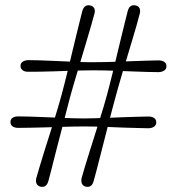

<svg xmlns="http://www.w3.org/2000/svg" viewBox="-20 -721 686 744"><path d="M251.5 -344.5Q247 -326.5 240.2 -301Q233.5 -275.5 226 -246Q218.5 -216.5 210.2 -185.2Q202 -154 194.2 -123.5Q186.5 -93 179.8 -66.2Q173 -39.5 167.5 -19.5Q160 7 137.5 2.5Q125.5 -0.5 121.5 -9.8Q117.5 -19 121 -32Q126 -49.5 133.5 -74.8Q141 -100 150.2 -129.8Q159.5 -159.5 169.5 -190.8Q179.5 -222 188.8 -252Q198 -282 205.8 -308.2Q213.5 -334.5 218.5 -353Q223.5 -371.5 230 -397Q236.5 -422.5 243.8 -452.2Q251 -482 258.5 -513.5Q266 -545 273.5 -575.5Q281 -606 287.5 -632.5Q294 -659 299 -678.5Q307 -704.5 329 -700Q341.5 -697.5 345.5 -688.2Q349.5 -679 345.5 -666Q340.5 -647.5 333.2 -622.2Q326 -597 317 -567Q308 -537 298.8 -505.8Q289.5 -474.5 280.5 -444.5Q271.5 -414.5 264 -388.8Q256.5 -363 251.5 -344.5ZM344 -480Q361.5 -480 386.2 -480.5Q411 -481 439.5 -482Q468 -483 496.8 -484.2Q525.5 -485.5 550.8 -486Q576 -486.5 594.5 -487Q608 -487 616.5 -481.2Q625 -475.5 625 -464.5Q625 -453.5 616.5 -447.8Q608 -442 594.5 -441.5Q577.5 -441.5 552.5 -442.2Q527.5 -443 499 -444Q470.5 -445 441.5 -446.2Q412.5 -447.5 387.2 -448Q362 -448.5 344 -448.5Q326 -448.5 300.2 -448Q274.5 -447.5 245 -446.5Q215.5 -445.5 186.8 -444.5Q158 -443.5 132.8 -443.2Q107.5 -443 90 -443Q76.5 -442.5 68.2 -448.5Q60 -454.5 59.5 -465Q59.5 -476.5 68 -482Q76.5 -487.5 90 -488Q108.5 -488 134.2 -487.2Q160 -486.5 189 -485Q218 -483.5 247 -482.5Q276 -481.5 301.2 -480.5Q326.5 -479.5 344 -480ZM304.5 -231Q286.5 -231 260.8 -230.5Q235 -230 205.8 -229Q176.5 -228 147.5 -227.2Q118.5 -226.5 93.2 -226Q68 -225.5 50.5 -225.5Q37 -225.5 28.8 -231.2Q20.5 -237 20.5 -248Q20.5 -259 28.8 -264.5Q37 -270 50.5 -270Q69.5 -270 95 -269.2Q120.5 -268.5 149.8 -267.2Q179 -266 207.8 -264.8Q236.5 -263.5 262 -262.8Q287.5 -262 304.5 -262Q322 -262 346.8 -262.8Q371.5 -263.5 400.2 -264.5Q429 -265.5 457.8 -266.8Q486.5 -268 511.8 -268.5Q537 -269 555 -269.5Q569 -269.5 577.2 -263.8Q585.5 -258 585.5 -247Q585.5 -236 577.2 -230.2Q569 -224.5 555 -224Q538 -224.5 513 -225Q488 -225.5 459.5 -226.5Q431 -227.5 402 -228.8Q373 -230 347.8 -230.5Q322.5 -231 304.5 -231ZM343 -19.5Q335.5 7 313.5 2.5Q301 -0.5 297.2 -9.8Q293.5 -19 296.5 -32Q301.5 -49.5 309 -74.8Q316.5 -100 326 -129.8Q335.5 -159.5 345.2 -190.8Q355 -222 364.5 -252Q374 -282 381.8 -308.2Q389.5 -334.5 394.5 -353Q399.5 -371.5 406 -397Q412.5 -422.5 419.8 -452.2Q427 -482 434.5 -513.5Q442 -545 449.5 -575.5Q457 -606 463.5 -632.5Q470 -659 475 -678.5Q482.5 -705 505 -700Q517.5 -697.5 521.2 -688.2Q525 -679 521 -666Q516.5 -647.5 509 -622Q501.5 -596.5 492.8 -566.8Q484 -537 474.5 -505.8Q465 -474.5 456 -444.5Q447 -414.5 439.8 -388.8Q432.5 -363 427.5 -344.5Q422.5 -326.5 415.8 -301Q409 -275.5 401.5 -246Q394 -216.5 386 -185.2Q378 -154 370.2 -123.5Q362.5 -93 355.5 -66.2Q348.5 -39.5 343 -19.5Z"/></svg>

Font: Fraunces 20pt
Style: Regular
Weight: 400
Version: Version 1.000;[b76b70a41]